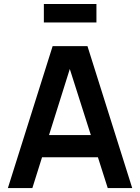

<svg xmlns="http://www.w3.org/2000/svg" viewBox="-20 -954 711 974"><path d="M202.5 -840V-933.7H469.2V-840ZM20 0 247 -720H423.7L650.7 0H526.5L320.7 -646H347.3L144.2 0ZM146.7 -156.2V-268.7H524.7V-156.2Z"/></svg>

Font: Manrope ExtraLight
Style: Regular
Weight: 200
Designer: Mikhail Sharanda
Foundry: Mikhail Sharanda
Version: Version 4.505